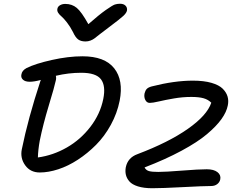

<svg xmlns="http://www.w3.org/2000/svg" viewBox="-20 -956 1285 1024"><path d="M620.1 -936Q639.2 -936 649.4 -925.8Q659.7 -915.5 657.2 -899.9Q654.8 -887.2 637.9 -871.3Q621.1 -855.5 559.1 -809.1Q538.6 -794.4 515.4 -775.9Q492.2 -757.3 483.6 -751Q475.1 -744.6 462.6 -739.7Q450.2 -734.9 436 -734.9Q411.6 -734.9 397 -745.6Q382.3 -756.3 369.1 -785.2Q354.5 -814 336.9 -836.4Q319.3 -858.9 308.1 -868.2Q296.9 -877.4 290.3 -887.7Q283.7 -897.9 286.1 -909.2Q288.1 -920.9 300 -928Q312 -935.1 328.1 -935.1Q364.3 -935.1 389.6 -913.8Q415 -892.6 451.2 -827.1Q508.3 -877.4 544.2 -902.6Q580.1 -927.7 592.5 -931.9Q605 -936 620.1 -936ZM191.9 -36.1Q142.1 -36.1 114.5 -74.2Q86.9 -112.3 96.2 -159.2Q129.4 -323.2 195.8 -524.9L198.2 -529.8Q163.1 -520 138.2 -520Q114.3 -520 102.3 -531.2Q90.3 -542.5 94.2 -559.1Q97.2 -579.6 121.1 -592.8Q167.5 -616.2 255.9 -636Q344.2 -655.8 419.9 -655.8Q538.6 -655.8 589.1 -591.8Q639.6 -527.8 618.2 -418.9Q605 -352.1 571.3 -290.5Q537.6 -229 492.4 -183.6Q447.3 -138.2 395.3 -104.2Q343.3 -70.3 290.8 -53.2Q238.3 -36.1 191.9 -36.1ZM191.9 -205.1Q183.1 -156.2 182.1 -116.2Q263.2 -127.4 336.2 -169.2Q409.2 -210.9 461.9 -279.3Q514.6 -347.7 530.8 -428.2Q544.9 -498 518.6 -533Q492.2 -567.9 413.1 -567.9Q345.7 -567.9 277.8 -551.8Q281.2 -538.6 276.9 -523.9Q271.5 -496.6 240.5 -394.3Q209.5 -292 191.9 -205.1ZM792 47.9Q747.1 47.9 715.8 38.1Q684.6 28.3 670.2 11.7Q655.8 -4.9 651.4 -23.7Q647 -42.5 650.9 -64Q661.6 -115.2 712.9 -133.8Q879.4 -196.8 981.9 -268.8Q1084.5 -340.8 1106.9 -408.2Q1089.8 -425.3 1065.2 -432.1Q1040.5 -439 1000 -439Q953.6 -439 907.2 -430.9Q860.8 -422.9 827.4 -415Q793.9 -407.2 778.8 -407.2Q763.2 -407.2 755.1 -422.6Q747.1 -438 751 -458Q754.9 -473.6 762.9 -481.9Q771 -490.2 789.1 -495.1Q909.7 -525.9 1008.8 -525.9Q1066.9 -525.9 1107.7 -514.2Q1148.4 -502.4 1168 -482.7Q1187.5 -462.9 1193.8 -440.7Q1200.2 -418.5 1194.8 -393.1Q1188 -358.4 1161.1 -320.8Q1134.3 -283.2 1084 -240.7Q1033.7 -198.2 948.2 -152.1Q862.8 -106 751 -63Q758.8 -47.9 774.7 -43.5Q790.5 -39.1 824.2 -39.1Q862.3 -39.1 950.7 -46.1Q1039.1 -53.2 1083 -53.2Q1120.1 -53.2 1139.6 -38.1Q1159.2 -22.9 1154.8 0Q1151.9 15.6 1138.7 25.9Q1125.5 36.1 1106 36.1Q1065.9 36.1 955.1 42Q844.2 47.9 792 47.9Z"/></svg>

Font: Shantell Sans Irregular
Style: Italic
Weight: 400
Italic angle: -11.31°
Designer: Stephen Nixon, Anya Danilova, Shantell Martin
Foundry: Arrow Type
Version: Version 1.006;[9816181b4]